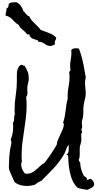

<svg xmlns="http://www.w3.org/2000/svg" viewBox="-20 -1541 868 1729"><path d="M828.1 116.2Q828.1 127.9 821.3 136.2Q814.5 144.5 804.7 149.9Q794.9 155.3 784.2 159.7Q773.4 164.1 765.6 168.9Q743.2 164.1 718.8 160.6Q694.3 157.2 674.8 147.5Q634.8 103.5 618.7 46.4Q602.5 -10.7 597.7 -67.4Q595.7 -84 595.7 -100.1Q595.7 -116.2 593.8 -132.8Q591.8 -147.5 576.2 -150.4Q587.9 -152.3 592.8 -162.6Q597.7 -172.9 598.6 -186Q599.6 -199.2 599.1 -212.4Q598.6 -225.6 600.6 -234.4Q592.8 -231.4 586.9 -221.2Q581.1 -210.9 576.2 -198.2Q571.3 -185.5 566.9 -173.3Q562.5 -161.1 558.6 -154.3Q517.6 -84 463.4 -26.4Q409.2 31.2 351.6 87.9Q335 93.8 320.3 103Q305.7 112.3 293 123Q255.9 133.8 222.7 133.8Q192.4 133.8 163.1 125.5Q133.8 117.2 110.4 97.7L74.2 15.6Q71.3 7.8 67.4 -0.5Q63.5 -8.8 61.5 -16.6Q59.6 -25.4 60.1 -35.6Q60.5 -45.9 60.5 -53.7Q60.5 -87.9 63 -122.6Q65.4 -157.2 70.3 -191.4Q72.3 -205.1 76.2 -219.7Q80.1 -234.4 82 -248V-258.8Q82 -263.7 81.1 -271Q80.1 -278.3 75.2 -280.3Q98.6 -336.9 98.6 -398.4Q98.6 -408.2 98.1 -417.5Q97.7 -426.8 96.7 -436.5Q103.5 -443.4 105.5 -452.6Q107.4 -461.9 107.4 -472.2Q107.4 -482.4 107.9 -492.2Q108.4 -502 113.3 -510.7Q112.3 -521.5 111.8 -531.7Q111.3 -542 111.3 -552.7Q111.3 -618.2 121.6 -682.1Q131.8 -746.1 131.8 -811.5V-852.5Q131.8 -866.2 132.3 -880.9Q132.8 -895.5 136.2 -909.2Q139.6 -922.9 146.5 -935.1Q153.3 -947.3 166 -956.1Q168 -956.1 169.4 -956.5Q170.9 -957 172.9 -957Q181.6 -957 186.5 -952.6Q191.4 -948.2 201.2 -949.2Q218.8 -923.8 229 -895.5Q239.3 -867.2 239.3 -835.9Q239.3 -812.5 232.4 -790Q225.6 -767.6 225.6 -743.2Q225.6 -733.4 226.6 -723.6Q227.5 -713.9 227.5 -704.1Q227.5 -694.3 225.1 -685.1Q222.7 -675.8 215.8 -668.9Q217.8 -649.4 218.8 -629.4Q219.7 -609.4 219.7 -589.8Q219.7 -534.2 212.9 -478.5Q206.1 -422.9 197.3 -367.2Q188.5 -311.5 181.6 -255.9Q174.8 -200.2 174.8 -143.6V-115.2Q174.8 -101.6 176.8 -86.9Q170.9 -73.2 170.9 -57.6Q170.9 -36.1 180.7 -15.6Q190.4 4.9 204.1 21.5Q209 22.5 213.4 22.9Q217.8 23.4 222.7 23.4Q248 23.4 268.1 12.7Q288.1 2 306.2 -13.7Q324.2 -29.3 341.8 -45.9Q359.4 -62.5 379.9 -73.2Q411.1 -113.3 438.5 -153.8Q465.8 -194.3 491.2 -238.3Q493.2 -261.7 503.4 -285.6Q513.7 -309.6 524.9 -333Q536.1 -356.4 545.4 -378.9Q554.7 -401.4 554.7 -421.9Q554.7 -432.6 547.9 -436.5Q557.6 -461.9 562.5 -489.3Q567.4 -516.6 570.8 -543.9Q574.2 -571.3 578.1 -598.1Q582 -625 589.8 -651.4Q589.8 -657.2 589.4 -663.1Q588.9 -668.9 588.9 -674.8Q588.9 -719.7 597.7 -763.2Q606.4 -806.6 606.4 -851.6Q606.4 -862.3 605 -871.6Q603.5 -880.9 603.5 -889.6Q603.5 -897.5 608.9 -899.4Q614.3 -901.4 614.3 -910.2Q614.3 -918 612.8 -926.8Q611.3 -935.5 611.3 -945.3Q611.3 -975.6 617.2 -1004.9Q623 -1034.2 623 -1064.5V-1076.2Q623 -1083 621.1 -1088.9Q627.9 -1099.6 639.6 -1103Q651.4 -1106.4 662.1 -1106.4Q679.7 -1106.4 691.4 -1102.5Q710 -1052.7 722.7 -1000.5Q735.4 -948.2 743.2 -894.5Q745.1 -881.8 748.5 -867.7Q752 -853.5 752 -839.8Q752 -836.9 750.5 -833Q749 -829.1 748 -825.2Q747.1 -817.4 746.6 -809.6Q746.1 -801.8 746.1 -793.9Q746.1 -770.5 749 -747.1Q752 -723.6 752 -699.2Q752 -671.9 744.6 -647Q737.3 -622.1 733.4 -594.7Q729.5 -566.4 730.5 -539.1Q731.4 -511.7 726.6 -483.4Q724.6 -471.7 720.7 -460.4Q716.8 -449.2 716.8 -436.5Q716.8 -427.7 718.3 -418.9Q719.7 -410.2 719.7 -400.4Q719.7 -385.7 712.9 -377.9Q714.8 -370.1 715.8 -363.8Q716.8 -357.4 719.7 -349.6Q714.8 -343.8 712.9 -336.9Q710.9 -330.1 710.9 -322.3Q710.9 -312.5 711.9 -304.2Q712.9 -295.9 712.9 -287.1Q712.9 -266.6 706.5 -248Q700.2 -229.5 698.2 -210Q697.3 -196.3 697.8 -183.1Q698.2 -169.9 698.2 -156.2Q698.2 -141.6 696.8 -127.9Q695.3 -114.3 688.5 -100.6Q690.4 -94.7 693.4 -88.9Q696.3 -83 702.1 -80.1Q702.1 -49.8 710.4 -19Q718.8 11.7 733.4 39.1Q736.3 44.9 742.2 47.9Q748 50.8 752.9 54.2Q757.8 57.6 760.7 62.5Q763.7 67.4 761.7 77.1Q763.7 78.1 767.6 78.1Q775.4 78.1 780.8 74.2Q786.1 70.3 793.9 70.3H800.8Q809.6 79.1 818.8 90.8Q828.1 102.5 828.1 116.2ZM486.3 -1201.2Q485.4 -1186.5 479 -1178.7Q472.7 -1170.9 472.7 -1159.2Q472.7 -1151.4 475.6 -1145.5Q468.8 -1142.6 468.8 -1134.8H464.8Q457 -1134.8 449.7 -1130.9Q442.4 -1127 434.6 -1127Q409.2 -1127 391.6 -1140.1Q374 -1153.3 353.5 -1162.1Q348.6 -1164.1 343.8 -1164.1H335Q328.1 -1164.1 325.2 -1166Q324.2 -1168 323.7 -1171.4Q323.2 -1174.8 321.3 -1176.8Q320.3 -1177.7 312.5 -1180.2Q304.7 -1182.6 295.4 -1185.5Q286.1 -1188.5 277.3 -1191.9Q268.6 -1195.3 265.6 -1197.3Q260.7 -1200.2 257.3 -1207.5Q253.9 -1214.8 247.1 -1210.9Q248 -1213.9 248 -1216.8Q248 -1221.7 245.6 -1227.1Q243.2 -1232.4 237.3 -1232.4Q235.4 -1232.4 232.9 -1231.4Q230.5 -1230.5 227.5 -1230.5Q225.6 -1230.5 223.6 -1232.4Q215.8 -1242.2 207 -1252Q191.4 -1268.6 174.8 -1281.2Q158.2 -1293.9 149.4 -1316.4Q131.8 -1325.2 119.1 -1337.9L93.8 -1363.3Q81.1 -1376 66.4 -1386.2Q51.8 -1396.5 30.3 -1400.4V-1407.2Q30.3 -1419.9 34.2 -1431.6Q38.1 -1443.4 38.1 -1455.1Q38.1 -1460.9 37.1 -1463.9Q50.8 -1468.8 54.7 -1481Q58.6 -1493.2 58.6 -1505.9Q68.4 -1516.6 84 -1518.6Q99.6 -1520.5 112.3 -1520.5H122.1Q127 -1520.5 131.8 -1519.5Q155.3 -1505.9 169.4 -1485.4Q183.6 -1464.8 191.4 -1439.5Q205.1 -1428.7 215.3 -1414.1Q225.6 -1399.4 244.1 -1393.6Q252 -1374 264.6 -1358.9Q277.3 -1343.8 292 -1330.1Q306.6 -1316.4 320.8 -1302.2Q335 -1288.1 346.7 -1271.5Q363.3 -1264.6 382.8 -1258.3Q402.3 -1252 421.4 -1244.1Q440.4 -1236.3 457.5 -1226.1Q474.6 -1215.8 486.3 -1201.2Z"/></svg>

Font: Rock Salt
Style: Regular
Weight: 400
Version: Version 1.001